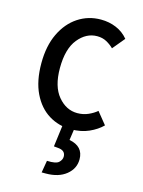

<svg xmlns="http://www.w3.org/2000/svg" viewBox="-116 -592 670 901"><g transform="rotate(15 219.0 -141.5)"><path d="M43 -254Q43 -338 72 -398.5Q101 -459 150.5 -491.5Q200 -524 261 -524Q301 -524 335.5 -509.5Q370 -495 394 -466L345 -407Q330 -422 310 -433Q290 -444 264 -444Q211 -444 172 -396Q133 -348 133 -254Q133 -165 172.5 -118Q212 -71 266 -71Q295 -71 319.5 -82Q344 -93 360 -107L407 -49Q382 -24 344 -7Q306 10 257 10Q197 10 148.5 -20Q100 -50 71.5 -109Q43 -168 43 -254ZM177 241 187 182Q231 184 244.5 171Q258 158 258 143Q258 113 222 110L201 108L217 -15L274 -9L264 60Q333 73 333 136Q333 181 296 211Q259 241 197 241Z"/></g></svg>

Font: Radio Canada Condensed
Style: Regular
Weight: 400
Width: 3
Designer: Charles Daoud, Etienne Aubert Bonn, Alexandre Saumier Demers, Jacques Le Bailly
Foundry: Radio-Canada
Version: Version 2.104; ttfautohint (v1.8.4.7-5d5b);gftools[0.9.28.de